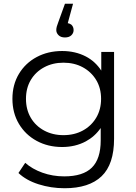

<svg xmlns="http://www.w3.org/2000/svg" viewBox="-20 -801 725 1020"><path d="M317 -83Q375 -83 420 -107.5Q465 -132 491 -175.5Q517 -219 517 -276Q517 -333 491 -376Q465 -419 420 -443.5Q375 -468 317 -468Q260 -468 214.5 -443.5Q169 -419 143.5 -376Q118 -333 118 -276Q118 -219 143.5 -175.5Q169 -132 214.5 -107.5Q260 -83 317 -83ZM310 -20Q235 -20 175 -52.5Q115 -85 80.5 -143Q46 -201 46 -276Q46 -351 80.5 -408.5Q115 -466 175 -498Q235 -530 310 -530Q380 -530 436 -501Q486 -475 518 -426V-525H586V-64Q586 72 519.5 135.5Q453 199 323 199Q251 199 185 178Q119 157 78 118L114 64Q151 97 205.5 116.5Q260 136 321 136Q421 136 468 89.5Q515 43 515 -55V-121Q484 -76 436 -50Q380 -20 310 -20ZM279 -641Q279 -651 282 -661Q285 -671 290 -684L325 -781H368L340 -678Q351 -676 359 -670Q371 -659 371 -641Q371 -625 359 -613.5Q347 -602 325 -602Q303 -602 291 -614Q279 -626 279 -641Z"/></svg>

Font: Modern
Style: Small
Weight: 400
Designer: Julieta Ulanovsky
Foundry: Julieta Ulanovsky
Version: Version 8.000